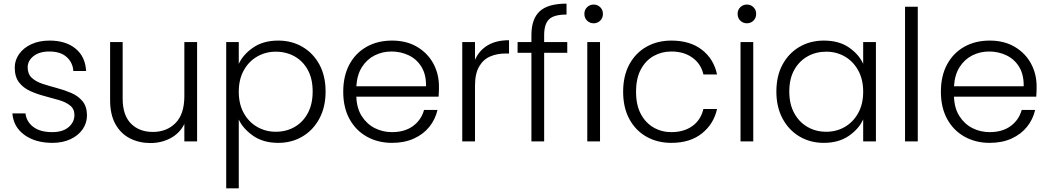

<svg xmlns="http://www.w3.org/2000/svg" viewBox="-20 -777 5764 1055"><path d="M268 8Q175 8 114.5 -35.5Q54 -79 48 -154H120Q125 -109 162.5 -80Q200 -51 267 -51Q325 -51 357 -78.5Q389 -106 389 -145Q389 -178 365.5 -197Q342 -216 304.5 -227Q267 -238 225 -249Q183 -260 145.5 -277Q108 -294 84.5 -324.5Q61 -355 61 -406Q61 -446 85 -480Q109 -514 152 -534Q195 -554 253 -554Q341 -554 395 -510Q449 -466 453 -387H383Q380 -433 346.5 -463.5Q313 -494 251 -494Q196 -494 164 -468.5Q132 -443 132 -407Q132 -370 155 -349Q178 -328 215 -316Q252 -304 293.5 -293Q335 -282 372 -266Q409 -250 433 -221.5Q457 -193 458 -145Q458 -101 434 -66.5Q410 -32 367 -12Q324 8 268 8Z M654 -235Q654 -144 699.5 -98Q745 -52 820 -52Q896 -52 944.5 -101Q993 -150 993 -249V-546H1063V0H993V-96Q968 -45 917.5 -18Q867 9 807 9Q745 9 694.5 -16.5Q644 -42 614.5 -94.5Q585 -147 585 -227V-546H654Z M1292 -426Q1316 -478 1371.5 -516Q1427 -554 1509 -554Q1583 -554 1642 -519.5Q1701 -485 1735 -422.5Q1769 -360 1769 -274Q1769 -189 1735 -125.5Q1701 -62 1642 -27Q1583 8 1509 8Q1427 8 1371.5 -30.5Q1316 -69 1292 -120V258H1223V-546H1292ZM1698 -274Q1698 -344 1671.5 -392.5Q1645 -441 1599 -467Q1553 -493 1495 -493Q1440 -493 1393.5 -466.5Q1347 -440 1319.5 -390.5Q1292 -341 1292 -273Q1292 -205 1319.5 -155.5Q1347 -106 1393.5 -79.5Q1440 -53 1495 -53Q1553 -53 1599 -79.5Q1645 -106 1671.5 -155.5Q1698 -205 1698 -274Z M2384 -173Q2372 -121 2339 -80Q2306 -39 2254 -15.5Q2202 8 2134 8Q2057 8 1996 -26Q1935 -60 1900.5 -123Q1866 -186 1866 -273Q1866 -360 1900 -423Q1934 -486 1994.5 -520Q2055 -554 2134 -554Q2214 -554 2272 -519.5Q2330 -485 2361 -428Q2392 -371 2392 -301Q2392 -284 2391.5 -272Q2391 -260 2390 -246H1938Q1940 -182 1968 -138.5Q1996 -95 2039.5 -73Q2083 -51 2134 -51Q2204 -51 2249.5 -84.5Q2295 -118 2310 -173ZM2131 -494Q2082 -494 2039.5 -473Q1997 -452 1969.5 -409.5Q1942 -367 1938 -303H2321Q2322 -367 2296 -409.5Q2270 -452 2226 -473Q2182 -494 2131 -494Z M2520 -546H2590V-448Q2612 -499 2659 -527.5Q2706 -556 2777 -556V-483H2758Q2712 -483 2674 -467Q2636 -451 2613 -412Q2590 -373 2590 -305V0H2520Z M2824 -546H2900V-584Q2900 -672 2945 -714.5Q2990 -757 3093 -757V-697Q3023 -697 2996.5 -670.5Q2970 -644 2970 -584V-546H3097V-487H2970V0H2900V-487H2824Z M3242 -649Q3221 -649 3206 -663.5Q3191 -678 3191 -701Q3191 -723 3206 -737.5Q3221 -752 3242 -752Q3263 -752 3278 -737.5Q3293 -723 3293 -701Q3293 -678 3278 -663.5Q3263 -649 3242 -649ZM3207 -546H3277V0H3207Z M3404 -273Q3404 -360 3438 -423Q3472 -486 3532 -520Q3592 -554 3669 -554Q3772 -554 3837 -503.5Q3902 -453 3920 -368H3845Q3832 -426 3785 -460Q3738 -494 3669 -494Q3616 -494 3572 -469.5Q3528 -445 3501.5 -396Q3475 -347 3475 -273Q3475 -199 3501.5 -150Q3528 -101 3572 -76Q3616 -51 3669 -51Q3738 -51 3784.5 -84.5Q3831 -118 3845 -178H3920Q3902 -96 3837 -44Q3772 8 3669 8Q3592 8 3532 -26Q3472 -60 3438 -123Q3404 -186 3404 -273Z M4084 -649Q4063 -649 4048 -663.5Q4033 -678 4033 -701Q4033 -723 4048 -737.5Q4063 -752 4084 -752Q4105 -752 4120 -737.5Q4135 -723 4135 -701Q4135 -678 4120 -663.5Q4105 -649 4084 -649ZM4049 -546H4119V0H4049Z M4246 -274Q4246 -360 4280 -422.5Q4314 -485 4373 -519.5Q4432 -554 4507 -554Q4590 -554 4645 -516Q4700 -478 4723 -426V-546H4793V0H4723V-121Q4699 -68 4643.5 -30Q4588 8 4506 8Q4432 8 4373 -27Q4314 -62 4280 -125.5Q4246 -189 4246 -274ZM4723 -273Q4723 -341 4695.5 -390.5Q4668 -440 4622 -466.5Q4576 -493 4520 -493Q4463 -493 4417 -467Q4371 -441 4344 -392.5Q4317 -344 4317 -274Q4317 -205 4344 -155.5Q4371 -106 4417 -79.5Q4463 -53 4520 -53Q4576 -53 4622 -79.5Q4668 -106 4695.5 -155.5Q4723 -205 4723 -273Z M4953 -740H5023V0H4953Z M5668 -173Q5656 -121 5623 -80Q5590 -39 5538 -15.5Q5486 8 5418 8Q5341 8 5280 -26Q5219 -60 5184.5 -123Q5150 -186 5150 -273Q5150 -360 5184 -423Q5218 -486 5278.5 -520Q5339 -554 5418 -554Q5498 -554 5556 -519.5Q5614 -485 5645 -428Q5676 -371 5676 -301Q5676 -284 5675.5 -272Q5675 -260 5674 -246H5222Q5224 -182 5252 -138.5Q5280 -95 5323.5 -73Q5367 -51 5418 -51Q5488 -51 5533.5 -84.5Q5579 -118 5594 -173ZM5415 -494Q5366 -494 5323.5 -473Q5281 -452 5253.5 -409.5Q5226 -367 5222 -303H5605Q5606 -367 5580 -409.5Q5554 -452 5510 -473Q5466 -494 5415 -494Z"/></svg>

Font: Poppins Light
Style: Regular
Weight: 300
Designer: Ninad Kale (Devanagari), Jonny Pinhorn (Latin)
Version: Version 5.002